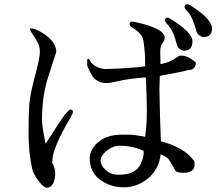

<svg xmlns="http://www.w3.org/2000/svg" viewBox="-20 -866 1040 901"><path d="M225 -102Q226 -108 226 -112Q225 -161 291 -280L312 -316Q322 -334 322 -340Q322 -352 311 -352Q306 -352 293 -338Q280 -326 225 -239L194 -191Q177 -273 177 -306Q177 -338 181 -383Q187 -445 207 -508L244 -622Q244 -672 177 -713Q143 -733 124 -733Q121 -733 121 -728Q121 -723 137 -699Q153 -675 160 -660Q167 -646 167 -620Q167 -594 144 -509Q121 -424 117 -371Q114 -327 114 -238Q114 -149 131 -74Q136 -50 160 -18Q184 14 200 15H201Q237 11 239 -50Q240 -75 225 -102ZM733 -565Q733 -585 733 -585L732 -623Q732 -652 742 -663Q753 -674 753 -690Q753 -723 664 -750Q628 -760 608 -764Q588 -767 588 -753Q588 -749 591 -745Q593 -741 613 -728Q648 -706 653 -674Q661 -622 661 -577V-555Q595 -545 469 -542Q417 -550 399 -587Q397 -590 391 -590Q389 -590 389 -562Q389 -553 410 -515Q431 -476 483 -476Q497 -476 538 -486Q579 -496 664 -503L666 -465Q669 -401 669 -343Q669 -279 661 -224Q610 -234 581 -234Q552 -234 552 -234H551Q473 -234 430 -189Q401 -157 401 -124Q401 -59 449 -23Q497 13 561 13Q624 13 675 -29Q726 -72 734 -142Q760 -130 767 -124Q773 -117 780 -105Q787 -93 803 -66Q810 -55 841 -55Q893 -55 893 -93L892 -109Q848 -173 735 -203L731 -316Q728 -443 728 -450Q728 -462 730 -510Q770 -518 810 -525L864 -537Q899 -539 899 -572Q863 -605 830 -605Q829 -605 829 -605H825Q821 -605 796 -588Q771 -572 733 -565ZM535 -46Q500 -46 476 -68Q452 -90 452 -113Q452 -135 481 -159Q510 -182 542 -182Q604 -182 654 -158V-146Q654 -126 640 -96Q616 -46 539 -46Q536 -46 536 -46ZM843 -628Q883 -628 883 -672Q883 -715 776 -780Q771 -783 767 -783Q754 -783 754 -769V-768Q755 -763 773 -743Q790 -723 802 -684L811 -654Q814 -642 825 -635Q835 -628 843 -628ZM975 -732Q974 -779 868 -844Q863 -846 859 -846Q846 -846 846 -832Q846 -827 864 -807Q881 -787 893 -748L902 -718Q906 -706 917 -699Q927 -692 934 -692Q975 -692 975 -732Z"/></svg>

Font: Sawarabi Mincho
Style: Regular
Weight: 400
Version: Version 1.082; ttfautohint (v1.8.4.7-5d5b)